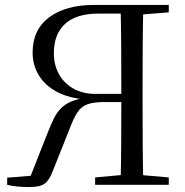

<svg xmlns="http://www.w3.org/2000/svg" viewBox="-20 -748 750 777"><path d="M9 0V-29L135 -39L98 -21L173 -211Q186 -244 198 -268.5Q210 -293 227 -310Q244 -327 269 -337.5Q294 -348 333 -353L332 -345Q260 -350 211 -376Q162 -402 137 -443.5Q112 -485 112 -535Q112 -628 179 -678Q246 -728 360 -728H516V-693H379Q289 -693 243.5 -651.5Q198 -610 198 -533Q198 -485 218.5 -448Q239 -411 277 -389.5Q315 -368 366 -368H514V-335H403Q359 -335 334 -326Q309 -317 293.5 -293.5Q278 -270 261 -225L192 -52Q180 -20 161.5 -5.5Q143 9 100 9Q74 9 52 7Q30 5 9 0ZM468 0Q470 -84 470.5 -169.5Q471 -255 471 -346V-361Q471 -470 470.5 -557.5Q470 -645 468 -728H560Q558 -645 557.5 -560.5Q557 -476 557 -391V-337Q557 -252 557.5 -168Q558 -84 560 0ZM365 0V-30L497 -42H525L663 -30V0ZM514 -687V-728H663V-698L525 -687Z"/></svg>

Font: Noto Serif JP
Style: Regular
Weight: 400
Designer: Ryoko NISHIZUKA  (kana & ideographs); Frank Grießhammer (Latin, Greek & Cyrillic); Wenlong ZHANG  (bopomofo); Sandoll Co
Foundry: Adobe
Version: Version 2.003-H1;hotconv 1.1.1;makeotfexe 2.6.0